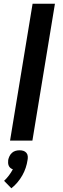

<svg xmlns="http://www.w3.org/2000/svg" viewBox="-20 -755 340 1031"><path d="M34 0 155 -735H275L154 0ZM41 256 2 216Q16 203 28 187Q40 171 49 154Q42 152 36 147Q30 142 27 135Q24 128 23.5 120Q23 112 24 104Q26 94 31 83.5Q36 73 44.5 65.5Q53 58 63.5 55Q74 52 85 52Q96 52 105.5 55Q115 58 121.5 65.5Q128 73 129 83.5Q130 94 128 104Q125 125 118 146Q111 167 100 186.5Q89 206 74 224Q59 242 41 256Z"/></svg>

Font: Iosevka Aile
Style: Bold Italic
Weight: 700
Italic angle: -9°
Designer: Belleve Invis
Foundry: Belleve Invis
Version: Version 28.0.1; ttfautohint (v1.8.4)